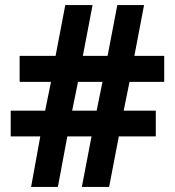

<svg xmlns="http://www.w3.org/2000/svg" viewBox="-20 -733 686 753"><path d="M488 -412H624V-514H507L545 -713H440L402 -514H305L343 -713H236L198 -514H57V-412H180L157 -299H22V-198H138L102 0H207L244 -198H339L301 0H408L446 -198H591V-299H465ZM263 -299 286 -412H382L359 -299Z"/></svg>

Font: Noto Sans Lisu
Style: Bold
Weight: 700
Designer: Monotype Design Team. David Williams.
Foundry: Monotype Imaging Inc.
Version: Version 2.102